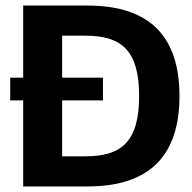

<svg xmlns="http://www.w3.org/2000/svg" viewBox="-20 -670 690 690"><path d="M63.3 0H295C525.8 0 625 -119.2 625 -325C625 -530.8 525.8 -650 295 -650H63.3V-390.8H16.7V-309.2H63.3ZM203.3 -108.3V-309.2H350V-390.8H203.3V-541.7H286.7C414.2 -541.7 480 -491.7 480 -325C480 -158.3 414.2 -108.3 286.7 -108.3Z"/></svg>

Font: Familjen Grotesk GF
Style: Bold
Weight: 700
Designer: Anders Wikstroem, Jonas Baeckman, Matilda Gysing, Kristian Moeller
Foundry: Familjen STHLM AB
Version: Version 2.000; Beta; Release 4; Build 6